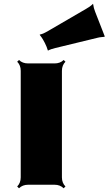

<svg xmlns="http://www.w3.org/2000/svg" viewBox="-20 -992 582 1031"><path d="M503.4 -789.1 278.3 -734.4Q252.9 -728 245.4 -724.1Q237.8 -720.2 237.3 -720.2Q230.5 -742.7 220.7 -761.5Q210.9 -780.3 204.8 -789.3Q198.7 -798.3 195.8 -801.5Q192.9 -804.7 192.9 -805.4Q192.9 -806.2 196.3 -807.1Q211.9 -810.1 233.4 -822.8L442.9 -944.8Q465.3 -958 472.2 -964.8Q479 -971.7 479.5 -971.7Q480 -971.7 480.5 -967.8Q482.9 -948.7 491.2 -928.2L527.8 -834.5Q542.5 -798.3 542.5 -796.6Q542.5 -794.9 539.1 -794.2Q535.6 -793.5 524.9 -792.7Q514.2 -792 503.4 -789.1ZM272.9 0H130.9Q101.1 0 82 19L72.3 9.3Q91.3 -9.8 91.3 -39.6V-611.8Q91.3 -641.6 72.3 -660.6L82 -669.9Q100.6 -651.4 130.9 -651.4H272.9Q303.2 -651.4 321.8 -669.9L331.5 -660.6Q312.5 -641.6 312.5 -611.8V-39.6Q312.5 -9.8 331.5 9.3L321.8 19Q302.7 0 272.9 0Z"/></svg>

Font: Nosifer
Style: Regular
Weight: 400
Version: Version 001.002